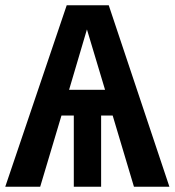

<svg xmlns="http://www.w3.org/2000/svg" viewBox="-25 -711 665 731"><path d="M404 -271H360V0H256V-271H209L128 0H-5L229 -691H389L620 0H485ZM375 -369 306 -599 238 -369Z"/></svg>

Font: Fira Sans Medium
Style: Regular
Weight: 500
Designer: bBox Type GmbH & Carrois Corporate GbR & Edenspiekermann AG
Foundry: bBox Type GmbH & Carrois Corporate GbR & Edenspiekermann AG
Version: Version 4.301